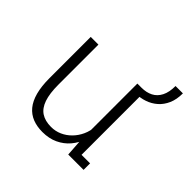

<svg xmlns="http://www.w3.org/2000/svg" viewBox="-159 -792 969 969"><g transform="rotate(45 325.0 -308.0)"><path d="M262.5 12Q223.5 12 192.5 -0.2Q161.5 -12.5 140 -38.5Q118.5 -64.5 107.2 -106.2Q96 -148 96 -206V-500H151V-214.5Q151 -151 164.5 -112Q178 -73 205.5 -55Q233 -37 276 -37Q306 -37 333.2 -49Q360.5 -61 382.2 -83Q404 -105 417.5 -134.5Q431 -164 432.5 -198L457.5 -195Q457.5 -155 444.5 -117.8Q431.5 -80.5 406.8 -51.2Q382 -22 345.8 -5Q309.5 12 262.5 12ZM435.5 0 429 -96V-500H484V-29L467.5 -46.5H545V0ZM459 -458.5V-500Q493 -500 519 -513.2Q545 -526.5 559.5 -554.8Q574 -583 574 -627.5H626.5Q626.5 -584 612.5 -552.2Q598.5 -520.5 574.8 -499.8Q551 -479 521 -468.8Q491 -458.5 459 -458.5Z"/></g></svg>

Font: Trispace Thin ExtraLight
Style: Regular
Weight: 250
Version: Version 1.210